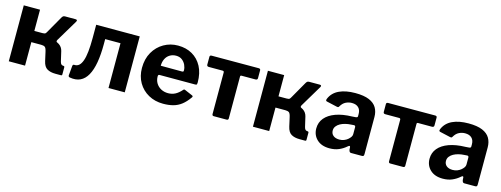

<svg xmlns="http://www.w3.org/2000/svg" viewBox="-18 -1144 4584 1757"><g transform="rotate(15 2274.0 -265.0)"><path d="M55.4 0V-530H209.4V-328.8H313.7L375 -294.7Q425.8 -291.9 456 -271.6Q486.1 -251.4 494.8 -214.8L516.8 -120.3Q521.4 -101.9 529.1 -95.5Q536.7 -89.2 547.2 -89.2Q560.1 -89.2 560.1 -77.9V-12.4Q560.1 -5.1 557.6 -2.6Q555 0 547.7 0H497.8Q449.3 0 418.5 -17.9Q387.6 -35.7 376.2 -87.7L357.9 -169.4Q349.9 -206.6 337.5 -214.6Q325.1 -222.5 302 -222.5H209.4V0ZM286.3 -267.5V-328.8Q307.3 -328.8 313.8 -334.7Q320.4 -340.6 327.4 -354.1L415.4 -508.2Q420.9 -518 427.2 -524Q433.5 -530 446 -530H546.4Q557 -530 560.1 -524.6Q563.3 -519.2 557 -509L434.9 -304.8Q430.5 -297 430.4 -291Q430.4 -285 437.7 -281Z M633.7 -1.1Q618.7 -3.9 619 -17.1L627.3 -108.7Q629 -124.1 641.8 -123.4Q667.9 -121.4 686.5 -137Q705.2 -152.7 717.6 -187.2Q730.1 -221.8 735.8 -276Q741.6 -330.3 741.6 -405.4V-530H1154.1V0H1000.1V-424.3H855V-376.2Q855 -277 842 -202.1Q828.9 -127.2 801.8 -78.9Q774.8 -30.5 732.9 -10.7Q691 9.1 633.7 -1.1Z M1406.9 -220Q1406.9 -182.6 1424.3 -154.4Q1441.7 -126.2 1471.5 -110.6Q1501.3 -95 1538.1 -95Q1573.9 -95 1604.3 -110.4Q1634.8 -125.9 1666.1 -161.6Q1669.8 -165.9 1673 -166.4Q1676.2 -166.9 1684.2 -163.5L1755.6 -132.8Q1770.2 -126.7 1758.8 -112.8Q1726.5 -66.9 1691.6 -39.9Q1656.7 -12.9 1614.5 -1.4Q1572.3 10 1518.9 10Q1441.1 10 1379.9 -24Q1318.6 -58 1283.3 -118.4Q1248.1 -178.9 1248.1 -257.4Q1248.1 -343.3 1284.5 -406.7Q1321 -470.1 1382.1 -505.1Q1443.1 -540 1516 -540Q1592.7 -540 1650.8 -506.7Q1709 -473.4 1742.3 -411.1Q1775.6 -348.7 1775.6 -259.7Q1775.6 -248.8 1773.6 -242.8Q1771.5 -236.9 1759.1 -236.2H1419.3Q1413.5 -236.2 1410.2 -232Q1406.9 -227.9 1406.9 -220ZM1608.3 -319.9Q1618.6 -319.9 1622 -322.6Q1625.3 -325.2 1625.3 -333.9Q1625.3 -359 1613.7 -384.8Q1602.1 -410.5 1579.4 -428.1Q1556.6 -445.7 1522.1 -445.7Q1488.9 -445.7 1462.9 -429.7Q1437 -413.8 1423.1 -385.4Q1409.3 -357.1 1409.3 -320.6Z M2278.8 -423.7H2146.8Q2135.5 -423.7 2135.5 -412.5V-15.3Q2135.5 0 2118.1 0H1996.8Q1981.5 0 1981.5 -17.4V-408.9Q1981.5 -423.7 1968.8 -423.7H1836.8Q1818 -423.7 1818 -441.1V-514.7Q1818 -530 1835.4 -530L2280.9 -530.7Q2298.3 -530.7 2298.3 -515.4V-441.1Q2298.3 -423.7 2278.8 -423.7Z M2368.4 0V-530H2522.4V-328.8H2626.7L2688 -294.7Q2738.8 -291.9 2769 -271.6Q2799.1 -251.4 2807.8 -214.8L2829.8 -120.3Q2834.4 -101.9 2842.1 -95.5Q2849.7 -89.2 2860.2 -89.2Q2873.1 -89.2 2873.1 -77.9V-12.4Q2873.1 -5.1 2870.6 -2.6Q2868 0 2860.7 0H2810.8Q2762.3 0 2731.5 -17.9Q2700.6 -35.7 2689.2 -87.7L2670.9 -169.4Q2662.9 -206.6 2650.5 -214.6Q2638.1 -222.5 2615 -222.5H2522.4V0ZM2599.3 -267.5V-328.8Q2620.3 -328.8 2626.8 -334.7Q2633.4 -340.6 2640.4 -354.1L2728.4 -508.2Q2733.9 -518 2740.2 -524Q2746.5 -530 2759 -530H2859.4Q2870 -530 2873.1 -524.6Q2876.3 -519.2 2870 -509L2747.9 -304.8Q2743.5 -297 2743.4 -291Q2743.4 -285 2750.7 -281Z M3253 -50.6Q3222 -23.2 3183.3 -6.6Q3144.7 10 3095.1 10Q3018.9 10 2975.6 -31.1Q2932.2 -72.3 2932.2 -135.7Q2932.2 -192.4 2966.8 -234.1Q3001.5 -275.8 3066.4 -299.5Q3131.4 -323.1 3222 -325.1L3257.1 -327.7Q3262.3 -328 3267.5 -330.8Q3272.7 -333.6 3272.7 -342V-363Q3272.7 -401.3 3250.7 -422.8Q3228.8 -444.3 3187.8 -444.3Q3157.9 -444.3 3130.5 -430.8Q3103 -417.2 3084 -384.3Q3080.3 -377.5 3076.5 -375.4Q3072.7 -373.4 3061.9 -375.4L2961.6 -398.2Q2956 -400.2 2953.4 -404.7Q2950.8 -409.2 2956.6 -423.9Q2982.2 -483 3043.4 -511.5Q3104.6 -540 3194.8 -540Q3277.5 -540 3326.6 -519.1Q3375.7 -498.3 3397.7 -460.7Q3419.6 -423.1 3419.6 -372.7V-22.1Q3419.6 -9.7 3415.7 -4.9Q3411.7 0 3400.3 0H3297.5Q3287.1 0 3282.5 -8.1Q3277.8 -16.1 3276.4 -27.5L3275.1 -50Q3272.4 -67.7 3253 -50.6ZM3272.7 -236.1Q3272.7 -253.5 3258 -252.9L3229.6 -250.9Q3204.1 -249.8 3177.9 -243.4Q3151.8 -237 3130.5 -225.4Q3109.2 -213.7 3095.9 -196.4Q3082.5 -179.1 3082.5 -155.8Q3082.5 -125.9 3103.7 -108.3Q3124.9 -90.7 3161.7 -90.7Q3186.5 -90.7 3206.4 -98.9Q3226.2 -107 3239.9 -118.3Q3254.4 -130.6 3263.6 -143.7Q3272.7 -156.8 3272.7 -171V-236.1Z M3950.8 -423.7H3818.8Q3807.5 -423.7 3807.5 -412.5V-15.3Q3807.5 0 3790.1 0H3668.8Q3653.5 0 3653.5 -17.4V-408.9Q3653.5 -423.7 3640.8 -423.7H3508.8Q3490 -423.7 3490 -441.1V-514.7Q3490 -530 3507.4 -530L3952.9 -530.7Q3970.3 -530.7 3970.3 -515.4V-441.1Q3970.3 -423.7 3950.8 -423.7Z M4326 -50.6Q4295 -23.2 4256.3 -6.6Q4217.7 10 4168.1 10Q4091.9 10 4048.6 -31.1Q4005.2 -72.3 4005.2 -135.7Q4005.2 -192.4 4039.8 -234.1Q4074.5 -275.8 4139.4 -299.5Q4204.4 -323.1 4295 -325.1L4330.1 -327.7Q4335.3 -328 4340.5 -330.8Q4345.7 -333.6 4345.7 -342V-363Q4345.7 -401.3 4323.7 -422.8Q4301.8 -444.3 4260.8 -444.3Q4230.9 -444.3 4203.5 -430.8Q4176 -417.2 4157 -384.3Q4153.3 -377.5 4149.5 -375.4Q4145.7 -373.4 4134.9 -375.4L4034.6 -398.2Q4029 -400.2 4026.4 -404.7Q4023.8 -409.2 4029.6 -423.9Q4055.2 -483 4116.4 -511.5Q4177.6 -540 4267.8 -540Q4350.5 -540 4399.6 -519.1Q4448.7 -498.3 4470.7 -460.7Q4492.6 -423.1 4492.6 -372.7V-22.1Q4492.6 -9.7 4488.7 -4.9Q4484.7 0 4473.3 0H4370.5Q4360.1 0 4355.5 -8.1Q4350.8 -16.1 4349.4 -27.5L4348.1 -50Q4345.4 -67.7 4326 -50.6ZM4345.7 -236.1Q4345.7 -253.5 4331 -252.9L4302.6 -250.9Q4277.1 -249.8 4250.9 -243.4Q4224.8 -237 4203.5 -225.4Q4182.2 -213.7 4168.9 -196.4Q4155.5 -179.1 4155.5 -155.8Q4155.5 -125.9 4176.7 -108.3Q4197.9 -90.7 4234.7 -90.7Q4259.5 -90.7 4279.4 -98.9Q4299.2 -107 4312.9 -118.3Q4327.4 -130.6 4336.6 -143.7Q4345.7 -156.8 4345.7 -171V-236.1Z"/></g></svg>

Font: Libre Franklin Thin
Style: Regular
Weight: 100
Designer: Pablo Impallari, Rodrigo Fuenzalida, Nhung Nguyen
Foundry: Impallari Type
Version: Version 3.000